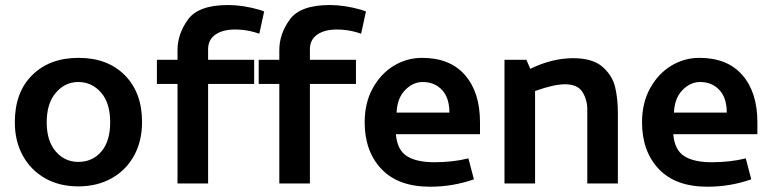

<svg xmlns="http://www.w3.org/2000/svg" viewBox="-20 -712 2995 745"><path d="M531.2 -238.8Q531.2 -352.5 464.4 -420Q397.5 -487.5 285 -487.5Q172.5 -487.5 105 -420.6Q37.5 -353.8 37.5 -237.5Q37.5 -165 68.1 -108.8Q98.8 -52.5 154.4 -20.6Q210 11.2 283.8 11.2Q357.5 11.2 413.8 -20.6Q470 -52.5 500.6 -108.8Q531.2 -165 531.2 -238.8ZM407.5 -237.5Q407.5 -163.8 373.1 -123.8Q338.8 -83.8 283.8 -83.8Q231.2 -83.8 196.2 -124.4Q161.2 -165 161.2 -237.5Q161.2 -311.2 196.9 -352.5Q232.5 -393.8 283.8 -393.8Q336.2 -393.8 371.9 -353.1Q407.5 -312.5 407.5 -237.5Z M588.8 -480V-386.2H668.8V0H787.5V-386.2H966.2V-480H787.5V-521.2Q787.5 -557.5 815.6 -577.5Q843.8 -597.5 892.5 -597.5Q930 -597.5 966.2 -587.5L986.2 -581.2L1005 -667.5L987.5 -673.8Q922.5 -692.5 865 -692.5Q750 -692.5 709.4 -636.2Q668.8 -580 668.8 -517.5V-480Z M983.8 -480V-386.2H1063.8V0H1182.5V-386.2H1361.2V-480H1182.5V-521.2Q1182.5 -557.5 1210.6 -577.5Q1238.8 -597.5 1287.5 -597.5Q1325 -597.5 1361.2 -587.5L1381.2 -581.2L1400 -667.5L1382.5 -673.8Q1317.5 -692.5 1260 -692.5Q1145 -692.5 1104.4 -636.2Q1063.8 -580 1063.8 -517.5V-480Z M1395 -237.5Q1395 -125 1460 -56.2Q1525 12.5 1648.8 12.5Q1737.5 12.5 1818.8 -16.2L1797.5 -97.5Q1737.5 -82.5 1665 -82.5Q1596.2 -82.5 1558.8 -106.2Q1521.2 -130 1516.2 -191.2H1842.5V-237.5Q1842.5 -353.8 1784.4 -420.6Q1726.2 -487.5 1617.5 -487.5Q1558.8 -487.5 1508.1 -456.9Q1457.5 -426.2 1426.2 -369.4Q1395 -312.5 1395 -237.5ZM1723.8 -275H1518.8Q1521.2 -331.2 1551.9 -362.5Q1582.5 -393.8 1620 -393.8Q1666.2 -393.8 1695 -363.1Q1723.8 -332.5 1723.8 -275Z M1937.5 -480V0H2056.2V-358.8Q2128.8 -385 2172.5 -385Q2221.2 -385 2240 -355Q2258.8 -325 2258.8 -287.5V0H2377.5V-272.5Q2377.5 -328.8 2366.9 -373.8Q2356.2 -418.8 2318.1 -452.5Q2280 -486.2 2203.8 -486.2Q2122.5 -486.2 2037.5 -445L2022.5 -480Z M2471.2 -237.5Q2471.2 -125 2536.2 -56.2Q2601.2 12.5 2725 12.5Q2813.8 12.5 2895 -16.2L2873.8 -97.5Q2813.8 -82.5 2741.2 -82.5Q2672.5 -82.5 2635 -106.2Q2597.5 -130 2592.5 -191.2H2918.8V-237.5Q2918.8 -353.8 2860.6 -420.6Q2802.5 -487.5 2693.8 -487.5Q2635 -487.5 2584.4 -456.9Q2533.8 -426.2 2502.5 -369.4Q2471.2 -312.5 2471.2 -237.5ZM2800 -275H2595Q2597.5 -331.2 2628.1 -362.5Q2658.8 -393.8 2696.2 -393.8Q2742.5 -393.8 2771.2 -363.1Q2800 -332.5 2800 -275Z"/></svg>

Font: Cambay
Style: Bold
Weight: 700
Designer: Pooja Saxena
Foundry: Pooja Saxena
Version: Version 1.096;PS 001.096;hotconv 1.0.70;makeotf.lib2.5.58329